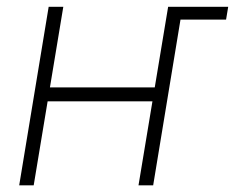

<svg xmlns="http://www.w3.org/2000/svg" viewBox="-20 -556 705 576"><path d="M496.1 -497.1 502.4 -535.6H664.6L658.2 -497.1ZM458 -293.9 451.2 -252H110.8L117.7 -293.9ZM169.9 -535.6 81.1 0H37.6L126 -535.6ZM527.8 -535.6 439.5 0H395.5L484.4 -535.6Z"/></svg>

Font: Inter 20pt ExtraLight
Style: Italic
Weight: 250
Italic angle: -9.3988°
Version: Version 4.001;git-66647c0bb